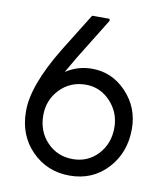

<svg xmlns="http://www.w3.org/2000/svg" viewBox="-81 -776 734 846"><g transform="rotate(10 286.5 -352.5)"><path d="M287 3Q186 3 117.5 -66.5Q49 -136 49 -242Q47 -357 158 -539L263 -708H340L343 -700L227 -512Q191 -450 187 -443Q240 -478 304 -478Q394 -478 458 -410Q522 -342 522 -247Q522 -140 455.5 -68.5Q389 3 287 3ZM127 -239Q127 -167 173 -119Q219 -71 288 -71Q355 -71 400 -119Q445 -167 445 -239Q445 -306 399.5 -355Q354 -404 289 -404Q220 -404 173.5 -356Q127 -308 127 -239Z"/></g></svg>

Font: Easer Grotesk Light
Style: Regular
Weight: 300
Designer: Boardeaser, Bonnie Shaver-Troup, Thomas Jockin
Foundry: Lexend
Version: Version 1.008;Glyphs 3.1.2 (3151)